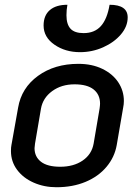

<svg xmlns="http://www.w3.org/2000/svg" viewBox="-20 -777 566 806"><path d="M26 -143Q26 -159 28 -168L56 -325Q70 -408 139.5 -458.5Q209 -509 309 -509Q366 -509 409.5 -488Q453 -467 476.5 -431.5Q500 -396 500 -353Q500 -339 497 -325L470 -168Q461 -117 427 -76.5Q393 -36 339 -13.5Q285 9 217 9Q165 9 121 -10.5Q77 -30 51.5 -64.5Q26 -99 26 -143ZM373 -174 398 -321Q400 -335 400 -342Q400 -380 373 -401.5Q346 -423 293 -423Q238 -423 199 -394.5Q160 -366 152 -321L127 -174Q125 -160 125 -155Q125 -119 152 -98Q179 -77 233 -77Q289 -77 327 -103Q365 -129 373 -174ZM163 -670Q163 -712 189 -734.5Q215 -757 263 -757Q259 -736 259 -713Q259 -675 276 -656.5Q293 -638 331 -638Q377 -638 403.5 -667.5Q430 -697 440 -757Q516 -757 516 -704Q516 -666 487.5 -632.5Q459 -599 413 -578.5Q367 -558 316 -558Q254 -558 208.5 -589.5Q163 -621 163 -670Z"/></svg>

Font: K2D Medium
Style: Italic
Weight: 500
Italic angle: -10°
Designer: Katatrad Aksorn Co.,Ltd.
Foundry: Cadson Demak Co.,Ltd.
Version: Version 1.000; ttfautohint (v1.6)